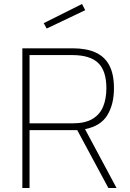

<svg xmlns="http://www.w3.org/2000/svg" viewBox="-20 -942 653 962"><path d="M92 0V-700H343Q413 -700 459 -679Q505 -658 528 -614Q551 -570 551 -500Q551 -419 517.5 -364.5Q484 -310 406 -295L564 0H523L367 -290H128V0ZM128 -324H343Q407 -324 444 -346.5Q481 -369 497 -408.5Q513 -448 513 -500Q513 -587 472 -626.5Q431 -666 343 -666H128ZM214 -799 199 -826 391 -922 407 -891Z"/></svg>

Font: Cairo Play ExtraLight
Style: Regular
Weight: 250
Version: Version 3.119